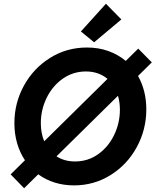

<svg xmlns="http://www.w3.org/2000/svg" viewBox="-20 -980 828 1022"><path d="M183.6 -52.2 108.4 22 36.6 -51.8 112.8 -127Q85.4 -168 71 -218Q56.6 -268.1 56.6 -324.2Q56.6 -431.6 107.4 -524.2Q158.2 -616.7 246.6 -671.9Q335 -727.1 442.9 -727.1Q504.4 -727.1 556.4 -708.5Q608.4 -689.9 649.4 -655.8L715.8 -721.2L788.1 -647.9L714.8 -575.7Q758.8 -497.1 758.8 -397.9Q758.8 -290 708 -196.8Q657.2 -103.5 568.8 -48.3Q480.5 6.8 374 6.8Q319.3 6.8 271 -8.3Q222.7 -23.4 183.6 -52.2ZM618.2 -396Q618.2 -436.5 607.9 -470.2L280.8 -147.9Q322.8 -120.6 379.4 -120.6Q448.2 -120.6 502.7 -159.4Q557.1 -198.2 587.6 -261.7Q618.2 -325.2 618.2 -396ZM410.6 -812.5 543.9 -960 626 -876.5 481 -754.9ZM215.3 -228 552.2 -560.1Q529.8 -579.1 500.7 -589.4Q471.7 -599.6 437.5 -599.6Q368.7 -599.6 313.7 -560.8Q258.8 -522 228 -458.5Q197.3 -395 197.3 -324.2Q197.3 -271.5 215.3 -228Z"/></svg>

Font: Reddit Sans Chocolate
Style: Bold Italic
Weight: 700
Italic angle: -11.25°
Designer: Stephen Hutchings
Version: Version 1.013